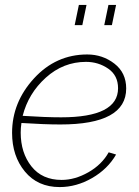

<svg xmlns="http://www.w3.org/2000/svg" viewBox="-20 -749 565 779"><path d="M331 -729 314 -647H283L300 -729ZM451 -729 434 -647H403L420 -729ZM225 -244Q160 -244 67 -250Q64 -230 64 -211Q64 -129 107.5 -74Q151 -19 230 -19Q284 -19 338.5 -50Q393 -81 421 -131L451 -122Q417 -63 353.5 -26.5Q290 10 222 10Q133 10 81 -53Q29 -116 29 -210Q29 -334 118 -431Q207 -528 334 -528Q396 -528 444 -491Q492 -454 492 -390Q492 -244 225 -244ZM329 -498Q237 -498 166 -434Q95 -370 72 -279Q165 -273 228 -273Q459 -273 459 -391Q459 -443 419 -470.5Q379 -498 329 -498Z"/></svg>

Font: Raleway-v4020 ExtraLight
Style: Italic
Weight: 275
Italic angle: -12°
Designer: Matt McInerney, Pablo Impallari, Rodrigo Fuenzalida
Foundry: Matt McInerney, Pablo Impallari, Rodrigo Fuenzalida
Version: Version 4.020;PS 004.020;hotconv 1.0.88;makeotf.lib2.5.64775